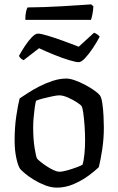

<svg xmlns="http://www.w3.org/2000/svg" viewBox="-20 -860 543 880"><path d="M241 0Q215 0 187.5 -10.5Q160 -21 135.5 -36Q111 -51 94.5 -65Q78 -79 73 -85Q63 -98 55 -134.5Q47 -171 47 -216Q47 -276 54.5 -327Q62 -378 70 -409Q84 -418 107.5 -433.5Q131 -449 160.5 -464Q190 -479 222 -489.5Q254 -500 284 -500Q300 -500 323 -492Q346 -484 369.5 -471.5Q393 -459 411.5 -446Q430 -433 437 -424Q445 -414 449 -386.5Q453 -359 454.5 -328Q456 -297 456 -276Q456 -224 448.5 -175Q441 -126 433 -94Q418 -79 388 -56.5Q358 -34 319.5 -17Q281 0 241 0ZM252 -73Q267 -73 289.5 -79.5Q312 -86 332 -93.5Q352 -101 358 -105Q364 -123 367 -154.5Q370 -186 370 -216Q370 -251 367.5 -285Q365 -319 361.5 -343.5Q358 -368 354 -373Q351 -379 332.5 -391Q314 -403 291.5 -413Q269 -423 251 -423Q241 -423 219.5 -418.5Q198 -414 176.5 -408.5Q155 -403 145 -398Q142 -387 139 -365.5Q136 -344 134 -320Q132 -296 132 -276Q132 -224 138.5 -182.5Q145 -141 150 -133Q153 -129 164.5 -119.5Q176 -110 192.5 -99Q209 -88 225 -80.5Q241 -73 252 -73ZM340 -575Q328 -575 296.5 -584.5Q265 -594 228 -609Q191 -624 159 -639L88 -584Q84 -586 77.5 -590.5Q71 -595 67 -604Q79 -626 94.5 -649.5Q110 -673 126 -689.5Q142 -706 154 -706Q167 -706 198.5 -696.5Q230 -687 269 -673Q308 -659 341 -646L411 -710Q420 -707 427 -701.5Q434 -696 437 -692Q424 -667 406 -640Q388 -613 370.5 -594Q353 -575 340 -575ZM96 -769Q96 -792 99.5 -807Q103 -822 107 -826Q138 -826 180.5 -827.5Q223 -829 266.5 -831.5Q310 -834 345.5 -836.5Q381 -839 398 -840L408 -831Q407 -811 403.5 -794Q400 -777 397 -769Z"/></svg>

Font: Texturina 72pt Medium
Style: Regular
Weight: 500
Designer: Guillermo Torres Carreño
Foundry: Omnibus-Type
Version: Version 1.002; ttfautohint (v1.8.3)